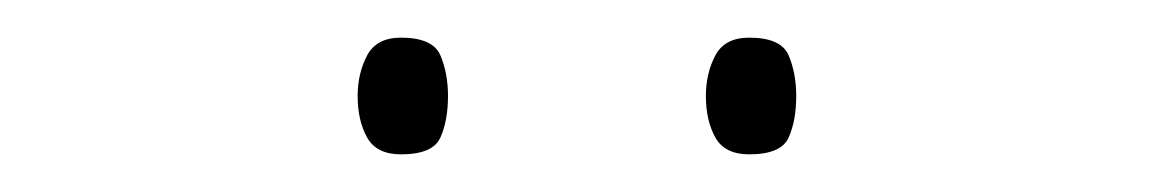

<svg xmlns="http://www.w3.org/2000/svg" viewBox="-20 -729 615 102"><path d="M170 -678Q170 -690 175 -699.5Q180 -709 193 -709Q210 -709 214 -699.5Q218 -690 218 -678Q218 -665 214 -656Q210 -647 193 -647Q180 -647 175 -656Q170 -665 170 -678ZM355 -678Q355 -690 360 -699.5Q365 -709 378 -709Q395 -709 399 -699.5Q403 -690 403 -678Q403 -665 399 -656Q395 -647 378 -647Q365 -647 360 -656Q355 -665 355 -678Z"/></svg>

Font: Noto Sans Bengali Thin
Style: Regular
Weight: 100
Designer: Jelle Bosma - Monotype Design Team
Foundry: Monotype Imaging Inc.
Version: Version 2.003; ttfautohint (v1.8.4.7-5d5b)